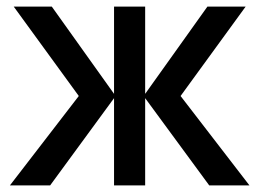

<svg xmlns="http://www.w3.org/2000/svg" viewBox="-20 -560 784 580"><path d="M131.5 0 324.5 -263.5V0H418.5V-263.5L612 0H733.5L525.5 -270L722 -540H606.5L418.5 -276.5V-540H324.5V-276.5L136.5 -540H21.5L218 -270L10 0Z"/></svg>

Font: Manrope SemiBold
Style: Regular
Weight: 600
Designer: Mikhail Sharanda
Foundry: Mikhail Sharanda
Version: Version 4.505